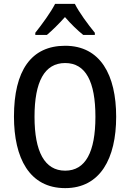

<svg xmlns="http://www.w3.org/2000/svg" viewBox="-20 -960 671 990"><path d="M366 -940H264C243 -898 197 -835 162 -791V-780H222C248 -802 283 -836 315 -872C346 -836 379 -804 409 -780H469V-791C433 -835 388 -896 366 -940ZM579 -358C579 -573 498 -724 316 -724C140 -724 52 -595 52 -359C52 -146 131 10 316 10C497 10 579 -143 579 -358ZM158 -358C158 -538 209 -635 316 -635C422 -635 472 -539 472 -358C472 -176 421 -80 316 -80C210 -80 158 -178 158 -358Z"/></svg>

Font: Noto Sans Gujarati Condensed Medium
Style: Regular
Weight: 500
Width: 3
Designer: Jelle Bosma - Monotype Design Team, Universal Thirst
Foundry: Monotype Imaging Inc.
Version: Version 2.106